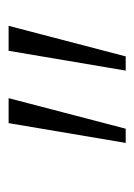

<svg xmlns="http://www.w3.org/2000/svg" viewBox="47 -777 312 446"><g transform="rotate(-90 203.0 -554.0)"><path d="M140 -690 94 -418H127L198 -690ZM308 -690 262 -418H295L366 -690Z"/></g></svg>

Font: SpinnyJost
Style: Regular
Weight: 300
Version: Version 3.710